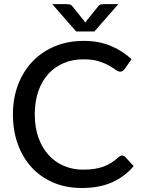

<svg xmlns="http://www.w3.org/2000/svg" viewBox="-20 -930 706 958"><path d="M589.5 -154Q598.5 -154 605 -147L647 -101Q603 -49 539.8 -20.5Q476.5 8 387.5 8Q309.5 8 246.2 -19Q183 -46 138.2 -94.5Q93.5 -143 69 -210.5Q44.5 -278 44.5 -359Q44.5 -440 70.2 -507.5Q96 -575 142.5 -623.5Q189 -672 253.8 -699Q318.5 -726 397 -726Q473.5 -726 533 -701Q592.5 -676 636.5 -634.5L601.5 -585Q598 -579.5 592.8 -576Q587.5 -572.5 579 -572.5Q569.5 -572.5 556.8 -582Q544 -591.5 523.2 -603.2Q502.5 -615 472 -624.5Q441.5 -634 396 -634Q342.5 -634 298 -615.2Q253.5 -596.5 221.2 -561.2Q189 -526 171.2 -474.8Q153.5 -423.5 153.5 -359Q153.5 -293.5 172 -242.5Q190.5 -191.5 223 -156Q255.5 -120.5 299.5 -102Q343.5 -83.5 394.5 -83.5Q425.5 -83.5 450.2 -87.2Q475 -91 495.8 -98.5Q516.5 -106 535 -117.8Q553.5 -129.5 571.5 -146Q575.5 -149.5 580 -151.8Q584.5 -154 589.5 -154ZM570.5 -909.5 451 -773H360L240.5 -909.5H311.5Q318 -909.5 326.8 -908Q335.5 -906.5 342.5 -897L399.5 -826Q401 -823.5 402.5 -821.2Q404 -819 405.5 -817Q407 -819 408.5 -821.2Q410 -823.5 411.5 -826L468.5 -896.5Q475.5 -906.5 484.2 -908Q493 -909.5 499.5 -909.5Z"/></svg>

Font: LatoLatin Medium
Style: Regular
Weight: 500
Designer: Lukasz Dziedzic with Adam Twardoch and Botio Nikoltchev
Foundry: tyPoland Lukasz Dziedzic
Version: Version 2.015; 2015-08-06; http://www.latofonts.com/